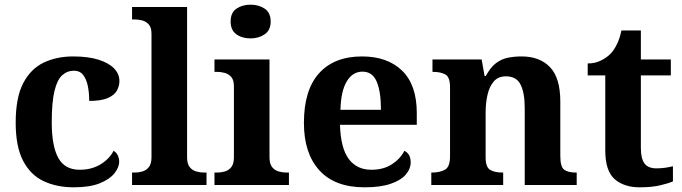

<svg xmlns="http://www.w3.org/2000/svg" viewBox="-20 -790 2914 820"><path d="M295 10Q222 10 166 -16.5Q110 -43 78.5 -103.5Q47 -164 47 -266Q47 -374 79.5 -435.5Q112 -497 167.5 -523Q223 -549 292 -549Q357 -549 401 -535Q445 -521 467.5 -497.5Q490 -474 490 -444Q490 -423 479.5 -403.5Q469 -384 441 -371.5Q413 -359 361 -359Q361 -394 355 -423Q349 -452 335 -470Q321 -488 296 -488Q267 -488 245.5 -468.5Q224 -449 212.5 -401Q201 -353 201 -267Q201 -166 229 -115.5Q257 -65 320 -65Q372 -65 410 -88.5Q448 -112 465 -146Q477 -139 483 -126.5Q489 -114 489 -100Q489 -75 468.5 -49.5Q448 -24 405.5 -7Q363 10 295 10Z M544 0V-53H556Q571 -53 587.5 -57.5Q604 -62 615.5 -76Q627 -90 627 -118V-646Q627 -673 615 -686Q603 -699 586.5 -703Q570 -707 556 -707H544V-760H779V-118Q779 -90 790.5 -76Q802 -62 819 -57.5Q836 -53 850 -53H862V0Z M896 0V-53H908Q923 -53 939.5 -57.5Q956 -62 967.5 -75.9Q979 -89.8 979 -117.7V-422Q979 -448.9 967 -462Q955 -475 938.5 -479Q922 -483 908 -483H896V-536H1131V-118Q1131 -90 1142.5 -76Q1154 -62 1171 -57.5Q1188 -53 1202 -53H1214V0ZM1050.1 -626Q1014 -626 989.5 -643.5Q965 -661 965 -698Q965 -736 989.8 -753Q1014.5 -770 1050.5 -770Q1085 -770 1110.5 -753Q1136 -736 1136 -698Q1136 -661 1110.4 -643.5Q1084.8 -626 1050.1 -626Z M1537 10Q1410 10 1344 -62.5Q1278 -135 1278 -265Q1278 -406 1343 -477.5Q1408 -549 1526 -549Q1635 -549 1697.5 -488Q1760 -427 1760 -308V-257H1432Q1435 -157 1469.5 -111Q1504 -65 1566 -65Q1618 -65 1654 -88.5Q1690 -112 1707 -146Q1721 -139 1727.5 -126.5Q1734 -114 1734 -97Q1734 -69 1713 -44.5Q1692 -20 1648.5 -5Q1605 10 1537 10ZM1607 -321Q1607 -398 1589 -441Q1571 -484 1528 -484Q1486 -484 1461 -442.5Q1436 -401 1434 -321Z M1822 0V-53H1824Q1858 -53 1880 -65Q1902 -77 1902 -122V-418.4Q1902 -460.2 1882.5 -471.6Q1863 -483 1830 -483H1827V-536H2037L2049.7 -465H2054.5Q2075 -503 2098.5 -520.5Q2122 -538 2149.3 -543.5Q2176.7 -549 2207.9 -549Q2285 -549 2329 -503.2Q2373 -457.4 2373 -356V-123.8Q2373 -77.6 2389.5 -65.3Q2406 -53 2440 -53H2443V0H2221V-329Q2221 -394 2203.1 -429Q2185.3 -464 2140.8 -464Q2108 -464 2089.2 -442.5Q2070.3 -420.9 2062.2 -385.5Q2054 -350.1 2054 -309V-118Q2054 -76 2073.5 -64.5Q2093 -53 2126 -53H2129V0Z M2712 10Q2645 10 2605 -25Q2565 -60 2565 -148V-468H2490V-519Q2522 -519 2547.5 -532Q2573 -545 2588 -561Q2603 -577 2615 -601.5Q2627 -626 2634 -660H2717V-536H2845V-468H2717V-158Q2717 -113 2732.5 -92Q2748 -71 2783 -71Q2803 -71 2820.5 -73.5Q2838 -76 2854 -80V-15Q2838 -8 2801.5 1Q2765 10 2712 10Z"/></svg>

Font: Noto Serif NP Hmong
Style: Regular
Weight: 400
Designer: Dalton Maag Ltd
Foundry: Dalton Maag Ltd
Version: Version 1.001